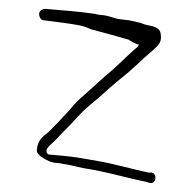

<svg xmlns="http://www.w3.org/2000/svg" viewBox="-43 -549 609 602"><g transform="rotate(5 261.5 -248.5)"><path d="M171 -52H126C126 -52 121 -56 120 -56C119 -60 119 -62 118 -66C121 -73 126 -80 131 -85C146 -100 156 -116 171 -133C195 -161 213 -190 241 -217C257 -233 274 -250 296 -274C324 -304 347 -323 371 -350C372 -351 399 -380 399 -381C408 -390 417 -399 426 -409C442 -427 449 -435 443 -460C438 -481 416 -481 393 -484C393 -484 380 -487 379 -488C366 -490 359 -491 343 -493C342 -493 316 -494 315 -494C296 -494 281 -501 261 -502C252 -502 242 -502 231 -504C186 -507 129 -506 77 -506C68 -506 58 -499 58 -490C58 -481 64 -470 73 -470C73 -470 174 -466 173 -465C192 -464 208 -461 223 -455C265 -448 306 -440 347 -432C346 -430 358 -427 357 -426C365 -424 368 -421 378 -420C377 -413 370 -408 363 -401C336 -372 311 -341 282 -313C270 -301 257 -286 241 -269C214 -240 199 -227 181 -199C168 -182 158 -169 146 -154C132 -138 124 -125 109 -112C96 -99 88 -86 88 -63C87 -45 129 -29 146 -28C146 -28 169 -28 169 -27C193 -26 213 -22 237 -19C308 -15 376 0 441 7C440 8 451 9 450 9C470 12 472 -22 452 -24C452 -23 442 -23 442 -23C391 -29 339 -40 283 -45C244 -48 210 -52 171 -52Z"/></g></svg>

Font: Photofail
Style: Regular
Weight: 400
Foundry: Cannot Into Space Fonts
Version: Version 0.97